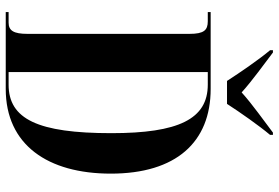

<svg xmlns="http://www.w3.org/2000/svg" viewBox="-171 -800 971 669"><g transform="rotate(90 314.5 -465.5)"><path d="M262 -771H342C371 -816 418 -883 450 -921V-931H442C403 -901 344 -860 302 -822C260 -860 202 -901 163 -931H155V-921C187 -883 233 -816 262 -771ZM22 0H290C485 0 585 -147 585 -366C585 -594 475 -714 290 -714H22V-704H54C85 -704 98 -691 98 -640V-76C98 -28 87 -10 59 -10H22ZM275 -10H231V-704H275C395 -704 444 -602 444 -368C444 -112 395 -10 275 -10Z"/></g></svg>

Font: Noto Serif Display ExtraCondensed
Style: Bold
Weight: 700
Width: 2
Designer: Monotype Design Team
Foundry: Monotype Imaging Inc.
Version: Version 2.009